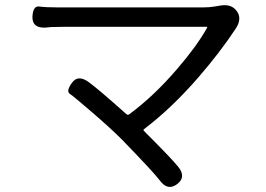

<svg xmlns="http://www.w3.org/2000/svg" viewBox="-20 -706 1040 752"><path d="M674 15Q637 43 606 1Q585 -28 458 -159Q413 -204 341 -266Q269 -328 253.5 -338.5Q238 -349 262 -382Q286 -415 328 -384Q370 -353 475 -259Q481 -254 487 -259Q583 -330 673 -435Q750 -524 791 -597Q793 -601 788 -601H230Q205 -601 180 -600L159 -598Q106 -595 107 -640Q109 -684 134 -680.5Q159 -677 205 -677H777Q801 -677 824 -681L842 -684Q886 -692 907 -663Q929 -634 904 -595Q842 -501 757 -403Q654 -284 544 -200Q540 -197 544 -193Q653 -84 677 -54Q711 -13 674 15Z"/></svg>

Font: Resource Han Rounded CN
Style: Regular
Weight: 400
Designer: Cyano Hao (round all glyphs); Ryoko NISHIZUKA  (kana, bopomofo & ideographs); Paul D. Hunt (Latin, Greek & Cyrillic); Sa
Foundry: Cyano Hao
Version: 0.990